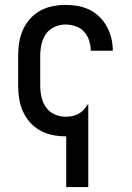

<svg xmlns="http://www.w3.org/2000/svg" viewBox="-20 -548 540 783"><path d="M250 215V8H247Q220 8 193.5 2.5Q167 -3 143.5 -16Q120 -29 102 -49.5Q84 -70 73 -95Q62 -120 58 -146.5Q54 -173 54 -200V-320Q54 -347 58 -373.5Q62 -400 73 -425Q84 -450 102 -470.5Q120 -491 143.5 -504Q167 -517 193.5 -522.5Q220 -528 247 -528Q273 -528 298 -523.5Q323 -519 345.5 -508Q368 -497 386 -479Q404 -461 416 -439Q428 -417 434 -392.5Q440 -368 440 -342V-341H350V-342Q350 -362 343.5 -382.5Q337 -403 323 -418.5Q309 -434 288.5 -441Q268 -448 247 -448Q224 -448 202 -438Q180 -428 167 -409Q154 -390 149 -366.5Q144 -343 144 -320V-200Q144 -177 149 -153.5Q154 -130 167 -111Q180 -92 202 -82Q224 -72 247 -72Q261 -72 274.5 -74.5Q288 -77 299.5 -83.5Q311 -90 320.5 -99.5Q330 -109 337 -121V-122H340V215Z"/></svg>

Font: Iosevka SS18 Medium
Style: Regular
Weight: 500
Monospace: yes
Designer: Belleve Invis
Foundry: Belleve Invis
Version: Version 25.1.1; ttfautohint (v1.8.4)